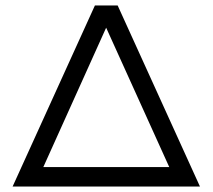

<svg xmlns="http://www.w3.org/2000/svg" viewBox="-20 -680 775 700"><path d="M26 0 326 -660H409L709 0ZM138 -71H597L367 -579Z"/></svg>

Font: Nata Sans
Style: Regular
Weight: 400
Designer: Daniel Uzquiano Cruz
Version: Version 1.001